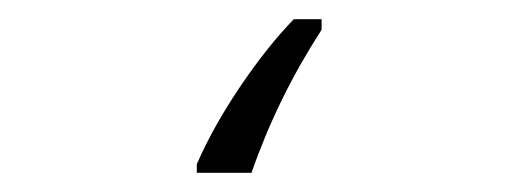

<svg xmlns="http://www.w3.org/2000/svg" viewBox="-20 40 540 200"><path d="M185 211Q202 172 230 130.5Q258 89 286 60H315V71Q269 142 242 220H185Z"/></svg>

Font: Noto Sans Mono ExtraCondensed Light
Style: Regular
Weight: 300
Width: 2
Designer: Monotype Design Team
Foundry: Monotype Imaging Inc.
Version: Version 2.014; ttfautohint (v1.8.4.7-5d5b)